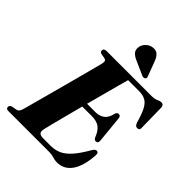

<svg xmlns="http://www.w3.org/2000/svg" viewBox="-262 -1055 1201 1201"><g transform="rotate(45 338.5 -454.0)"><path d="M379 0H17.5Q5.5 0 1 -4.8Q-3.5 -9.5 -3.5 -16.5Q-3.5 -30.5 13.5 -36L47.5 -42Q58 -44.5 63.8 -52Q69.5 -59.5 74 -74Q78 -87.5 89 -128.5Q100 -169.5 115.5 -226.5Q131 -283.5 147.8 -346.2Q164.5 -409 180 -466.8Q195.5 -524.5 206.5 -566.8Q217.5 -609 221.5 -625Q225 -641.5 222 -648.8Q219 -656 208.5 -658.5L176 -664.5Q162 -669 162 -681Q162 -700 186.5 -700H581.5Q611.5 -700 627.5 -708Q643.5 -716 655.5 -716Q675 -716 678 -694L681 -520Q684 -496.5 666 -494.5Q656 -493.5 649.2 -498.5Q642.5 -503.5 637 -518.5Q620.5 -578.5 603.2 -610.5Q586 -642.5 563.2 -654.5Q540.5 -666.5 507 -666.5H410Q405 -649 393.2 -605.5Q381.5 -562 365.8 -503Q350 -444 333 -380.5H410Q441 -380.5 465.8 -398Q490.5 -415.5 500.5 -462Q506.5 -475.5 518.5 -475.5Q535 -475.5 537 -457L554.5 -279Q558 -253.5 538 -252.5Q525.5 -252 518 -267Q502 -309.5 477.2 -328.2Q452.5 -347 407.5 -347H324Q308 -285.5 293.2 -229.2Q278.5 -173 268.2 -132.8Q258 -92.5 255 -78.5Q249.5 -54 257.8 -43.8Q266 -33.5 293.5 -33.5H359Q397.5 -33.5 429.5 -48.5Q461.5 -63.5 492.5 -99Q523.5 -134.5 558.5 -195.5Q570.5 -216 583 -216Q600.5 -216 599.5 -192Q593 -90.5 556.5 -39Q520 12.5 459 12.5Q438.5 12.5 420.5 6.2Q402.5 0 379 0ZM444.5 -866.5 481 -769.5Q483 -764.5 482.8 -759.5Q482.5 -754.5 478 -750.5Q473.5 -746.5 467.2 -746.2Q461 -746 456.5 -747.5L363.5 -789Q337.5 -799.5 321.8 -815.5Q306 -831.5 310.5 -859.5Q312.5 -879 331 -898.2Q349.5 -917.5 376 -920.5Q402 -924 418.2 -909.2Q434.5 -894.5 444.5 -866.5Z"/></g></svg>

Font: Fraunces 72pt S000
Style: Bold Italic
Weight: 700
Italic angle: -16°
Version: Version 1.000; ttfautohint (v1.8.3)